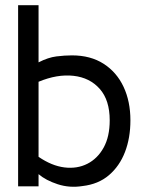

<svg xmlns="http://www.w3.org/2000/svg" viewBox="-20 -720 564 742"><path d="M484 -255Q484 -187 463 -132.5Q442 -78 401 -43Q360 -8 299 -1Q249 7 203 -8Q157 -23 129 -47V0H50V-700H129V-479Q166 -498 198 -502Q230 -506 258 -506Q330 -506 380.5 -473.5Q431 -441 457.5 -384.5Q484 -328 484 -255ZM404 -255Q404 -333 365.5 -376.5Q327 -420 264 -427Q201 -434 129 -404V-114Q180 -79 229 -73Q278 -67 317.5 -87Q357 -107 380.5 -149.5Q404 -192 404 -255Z"/></svg>

Font: Kulim Park
Style: Regular
Weight: 400
Designer: Noponies / Dale Sattler
Foundry: Noponies
Version: Version 1.000; ttfautohint (v1.8.3)